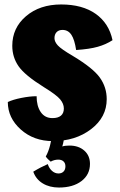

<svg xmlns="http://www.w3.org/2000/svg" viewBox="-20 -587 539 860"><path d="M307 -336Q397 -282 427.5 -239Q458 -196 458 -143Q458 -62 388 -8.5Q318 45 217 45Q131 45 73 -7Q15 -59 15 -130Q38 -141 76 -148.5Q114 -156 144 -156Q144 -112 162.5 -85Q181 -58 215 -58Q240 -58 253 -69Q266 -80 266 -101Q266 -122 249.5 -142Q233 -162 176 -197Q91 -250 63 -290.5Q35 -331 35 -382Q35 -462 96.5 -514.5Q158 -567 254 -567Q349 -567 408.5 -525Q468 -483 484 -407Q455 -388 418 -377.5Q381 -367 321 -363Q314 -410 299.5 -431.5Q285 -453 260 -453Q243 -453 233.5 -443Q224 -433 224 -416Q224 -400 239 -383.5Q254 -367 307 -336ZM383 147Q383 195 345 224Q307 253 244 253Q202 253 171.5 234.5Q141 216 129 182Q147 171 162.5 163Q178 155 194 148Q200 167 213 178.5Q226 190 242 190Q256 190 264.5 181.5Q273 173 273 158Q273 144 264.5 136Q256 128 241 128Q233 128 224.5 130Q216 132 207 137Q200 131 194.5 125.5Q189 120 185 114Q197 93 204.5 63Q212 33 211 8L268 21Q267 32 265 44Q263 56 259 69Q265 67 273 66Q281 65 291 65Q332 65 357.5 87.5Q383 110 383 147Z"/></svg>

Font: Atma
Style: Bold
Weight: 700
Designer: Gregori Vincens, Jeremie Hornus, Riccardo Olocco, Yoann Minet.
Foundry: black foundry
Version: Version 1.102;PS 1.100;hotconv 1.0.86;makeotf.lib2.5.63406